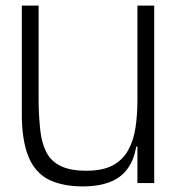

<svg xmlns="http://www.w3.org/2000/svg" viewBox="-20 -654 640 686"><path d="M276 12Q208 12 160 -9.5Q112 -31 86.5 -83.5Q61 -136 58 -228V-634H118V-286Q119 -233 124 -188Q129 -143 145.5 -110.5Q162 -78 196.5 -61Q231 -44 289 -44Q347 -44 382.5 -63Q418 -82 437.5 -116.5Q457 -151 464 -197Q471 -243 471 -297V-189Q471 -116 448.5 -72Q426 -28 383 -8Q340 12 276 12ZM458 -130 468 -195 503 -170V-130ZM471 0V-189V-634H531V0Z"/></svg>

Font: Matangi
Style: Regular
Weight: 400
Designer: Prashant Pant
Foundry: The Graphic Ant
Version: Version 3.002